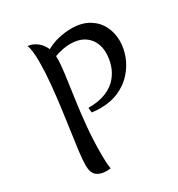

<svg xmlns="http://www.w3.org/2000/svg" viewBox="-196 -952 1014 1095"><g transform="rotate(-30 310.5 -404.5)"><path d="M241 -741Q284 -767 330 -777.5Q376 -788 414 -788Q484 -788 530 -760Q576 -732 598.5 -687Q621 -642 621 -589Q621 -540 602.5 -491Q584 -442 547.5 -401Q511 -360 457 -335.5Q403 -311 333 -311Q319 -311 305.5 -312Q292 -313 278 -315L275 -347Q346 -347 393 -367Q440 -387 467.5 -420Q495 -453 507 -492Q519 -531 519 -570Q519 -609 502.5 -642Q486 -675 452 -695Q418 -715 365 -715Q342 -715 314.5 -709.5Q287 -704 257 -693ZM97 -69Q97 -105 104 -161Q111 -217 121 -285Q131 -353 140.5 -427Q150 -501 157 -575Q164 -649 164 -716Q164 -754 160.5 -782.5Q157 -811 150 -826Q180 -823 205.5 -805Q231 -787 247 -756.5Q263 -726 263 -683Q263 -642 254.5 -578Q246 -514 234.5 -434.5Q223 -355 214.5 -265.5Q206 -176 206 -83Q206 -60 207 -35.5Q208 -11 212 15Q203 16 197 16.5Q191 17 186 17Q143 17 120 -3Q97 -23 97 -69Z"/></g></svg>

Font: Merienda
Style: Regular
Weight: 400
Designer: Eduardo Rodriguez Tunni
Foundry: Eduardo Rodriguez Tunni
Version: Version 2.001